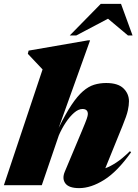

<svg xmlns="http://www.w3.org/2000/svg" viewBox="-43 -955 710 990"><path d="M260.5 -257.5 172.5 0H-23L176.5 -597L100.5 -677.5L104.5 -694L410.5 -747H421.5L259.5 -295.5Q295.5 -369 326 -414.5Q356.5 -460 384.8 -484.5Q413 -509 442.2 -518Q471.5 -527 504.5 -527Q565.5 -527 593.8 -499.2Q622 -471.5 622 -432.5Q622 -412.5 616.2 -385.8Q610.5 -359 588.5 -305.5L500 -87.5Q525.5 -96.5 556.5 -116.8Q587.5 -137 627 -175.5L633 -170Q562 -70 494 -27.5Q426 15 365 15Q312.5 15 294.2 -9.2Q276 -33.5 291 -69.5L378.5 -278Q398.5 -325.5 404.2 -342.2Q410 -359 410 -367Q410 -393 382 -393Q361.5 -393 339 -373.5Q316.5 -354 296 -323Q275.5 -292 260.5 -257.5ZM316.5 -772 476.5 -935H581L640.5 -772H617L514 -858.5L350 -772Z"/></svg>

Font: Newsreader Display ExtraBold
Style: Italic
Weight: 800
Italic angle: -17°
Designer: Hugues Gentile
Foundry: Production Type
Version: Version 1.001